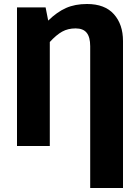

<svg xmlns="http://www.w3.org/2000/svg" viewBox="-20 -730 694 960"><path d="M595 -525V210H431V-499Q431 -544 413.5 -566Q396 -588 358 -588Q320 -588 291 -572Q262 -556 229 -520V0H65V-693H208L221 -627Q265 -670 310 -690Q355 -710 415 -710Q504 -710 549.5 -659Q595 -608 595 -525Z"/></svg>

Font: FiraGOUPP
Style: Bold
Weight: 700
Designer: bBox Type
Foundry: bBox Type GmbH
Version: Version 1.001